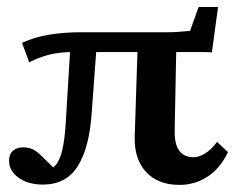

<svg xmlns="http://www.w3.org/2000/svg" viewBox="-20 -518 696 549"><path d="M493.2 10.7Q431.6 10.7 397.5 -26.4Q363.3 -63.5 365.2 -127.9L374 -399.4L484.4 -400.4L479.5 -147.5Q478.5 -105.5 492.7 -86.9Q506.8 -68.4 533.2 -68.4Q548.8 -68.4 566.9 -79.6Q585 -90.8 600.6 -112.3L631.8 -83Q609.4 -36.1 573.2 -12.7Q537.1 10.7 493.2 10.7ZM102.5 9.8Q60.5 9.8 33.2 -9.8Q5.9 -29.3 5.9 -58.6Q5.9 -77.1 17.1 -86.9Q28.3 -96.7 45.9 -96.7Q61.5 -96.7 73.2 -91.3Q85 -85.9 97.7 -73.2L147.5 -24.4L103.5 -30.3Q125 -30.3 138.2 -44.9Q151.4 -59.6 158.2 -89.4Q165 -119.1 168 -167L182.6 -407.2H257.8L242.2 -195.3Q235.4 -94.7 202.1 -42.5Q168.9 9.8 102.5 9.8ZM63.5 -339.8 43 -395.5Q79.1 -412.1 121.1 -418.9Q163.1 -425.8 211.9 -425.8H457Q473.6 -425.8 489.3 -426.8Q504.9 -427.7 523.4 -429.7L547.9 -498H603.5L585.9 -368.2Q572.3 -369.1 558.1 -369.1Q543.9 -369.1 527.3 -369.1Q510.7 -369.1 488.3 -369.1H184.6Q153.3 -369.1 123.5 -362.3Q93.8 -355.5 63.5 -339.8Z"/></svg>

Font: Crimson Pro SemiBold
Style: Regular
Weight: 600
Designer: Jacques Le Bailly
Foundry: Baron von Fonthausen
Version: Version 1.003